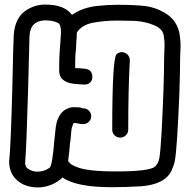

<svg xmlns="http://www.w3.org/2000/svg" viewBox="-20 -820 830 840"><path d="M144 0Q111 0 82 -13Q20 -45 20 -113Q27 -176 34 -437Q38 -634 40 -664V-665Q45 -744 96 -776Q134 -800 178 -800Q262 -800 295 -755Q341 -787 405 -794Q449 -799 495 -799Q572 -799 620 -793Q660 -787 699 -765Q750 -736 764 -680Q770 -648 770 -618L768 -565Q768 -516 765 -419Q755 -169 745 -117Q741 -97 731 -75Q703 -13 597 -5Q530 -1 468 -1Q313 -1 253 -44Q249 -38 243 -34Q198 0 144 0ZM144 -69Q175 -69 198 -87Q209 -98 218 -208L223 -255Q229 -314 261 -337Q282 -351 300 -351Q337 -351 337 -347L344 -346Q359 -346 369 -336Q379 -326 379 -311Q379 -297 368.5 -287Q358 -277 344 -277Q332 -277 316 -281L308 -282Q304 -282 302.5 -281.5Q301 -281 299 -275Q293 -261 292 -247L288 -202L287 -201Q283 -151 278 -115L284 -109Q287 -101 314 -90Q360 -70 487 -70Q634 -70 658 -91Q673 -104 677.5 -130.5Q682 -157 687 -241Q698 -454 698 -565Q698 -580 699 -595Q700 -610 700 -624Q700 -646 695.5 -668Q691 -690 665 -705H664Q615 -729 551 -729L495 -730Q436 -730 386.5 -720.5Q337 -711 316 -677Q316 -658 314 -640L313 -616L312 -600Q309 -583 309 -551V-522Q329 -522 353 -519Q384 -515 384 -483V-480Q380 -450 348 -450L319 -452Q243 -455 239 -506V-532Q239 -570 242 -607L243 -619L247 -678Q247 -695 243 -708Q239 -721 222 -724Q222 -725 221 -725Q201 -731 177 -731Q112 -729 109 -661Q109 -637 103 -431Q96 -180 90 -108V-105Q90 -99 94 -91Q98 -83 112.5 -76Q127 -69 144 -69ZM506 -218Q492 -218 481.5 -228Q471 -238 471 -252Q471 -566 490 -583Q500 -592 515 -592Q530 -590 539 -580Q548 -570 548 -555Q541 -433 541 -252Q541 -238 530.5 -228Q520 -218 506 -218Z"/></svg>

Font: Bubblez Graffiti
Style: Regular
Weight: 400
Designer: GGBotNet
Foundry: GGBotNet
Version: 1.00